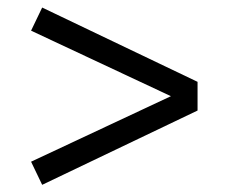

<svg xmlns="http://www.w3.org/2000/svg" viewBox="-20 -595 618 519"><path d="M64 -157.9 442 -335 64 -512.1 94 -574.6 514 -373.8V-296.2L94 -95.4Z"/></svg>

Font: Oxanium ExtraLight
Style: Regular
Weight: 200
Designer: Severin Meyer
Version: Version 2.000